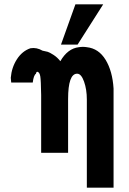

<svg xmlns="http://www.w3.org/2000/svg" viewBox="-20 -709 597 891"><path d="M263 -502 330 -689H459L340 -502ZM32 -326Q30 -342 30 -348Q34 -396 58.5 -434Q83 -472 121 -485Q150 -490 177 -474Q193 -471 201.5 -468.5Q210 -466 228 -454.5Q246 -443 260 -425Q294 -484 346 -490Q365 -493 383 -490Q438 -484 470 -431.5Q502 -379 507 -298V162H383V-247Q383 -294 370 -330.5Q357 -367 338 -367Q296 -367 296 -249V0H171V-268Q170 -336 167 -354.5Q164 -373 154 -376Q148 -376 147 -367Q136 -360 132 -326Z"/></svg>

Font: Coval
Style: Bold
Weight: 700
Foundry: Context Ltd
Version: Version 001.000